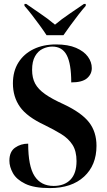

<svg xmlns="http://www.w3.org/2000/svg" viewBox="-20 -951 548 981"><path d="M235 10Q154 10 109 -12Q64 -34 46 -66.5Q28 -99 28 -130Q28 -176 57 -196.5Q86 -217 124 -217Q124 -102 156.5 -51.5Q189 -1 254 -1Q309 -1 340 -33Q371 -65 371 -128Q371 -179 350.5 -211Q330 -243 293.5 -265.5Q257 -288 208 -312Q118 -354 82 -405Q46 -456 46 -525Q46 -587 74 -631.5Q102 -676 151.5 -700Q201 -724 266 -724Q328 -724 368.5 -706.5Q409 -689 429 -661.5Q449 -634 449 -603Q449 -572 424.5 -551Q400 -530 344 -530Q344 -625 321 -669Q298 -713 247 -713Q222 -713 198 -701.5Q174 -690 159 -663.5Q144 -637 144 -594Q144 -553 159.5 -524Q175 -495 210.5 -470Q246 -445 306 -418Q397 -375 435 -326Q473 -277 473 -206Q473 -107 409.5 -48.5Q346 10 235 10ZM218 -771Q203 -794 183 -821.5Q163 -849 142.5 -875.5Q122 -902 105 -921V-931H114Q144 -910 186 -881.5Q228 -853 261 -825Q294 -853 336.5 -881.5Q379 -910 409 -931H418V-921Q401 -902 380.5 -875.5Q360 -849 340 -821.5Q320 -794 304 -771Z"/></svg>

Font: Noto Serif Display Condensed
Style: Bold
Weight: 700
Width: 3
Designer: Monotype Design Team
Foundry: Monotype Imaging Inc.
Version: Version 2.009